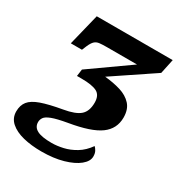

<svg xmlns="http://www.w3.org/2000/svg" viewBox="-188 -663 967 1029"><g transform="rotate(30 295.5 -148.0)"><path d="M217 240Q154 240 103.5 227.5Q53 215 23 188.5Q-7 162 -7 121Q-7 83 12.5 58.5Q32 34 78.5 17.5Q125 1 205 -13Q276 -25 305 -50.5Q334 -76 334 -129Q334 -175 304 -190.5Q274 -206 209 -206H180L186 -249L428 -420H241Q214 -420 196.5 -418Q179 -416 167.5 -405.5Q156 -395 145 -370L133 -341H64L112 -536H582L563 -446L313 -278Q367 -273 411 -259.5Q455 -246 481.5 -217Q508 -188 508 -137Q508 -68 452 -27Q396 14 264 36Q201 47 171 58.5Q141 70 132 83.5Q123 97 123 112Q123 143 151.5 158Q180 173 241 173Q274 173 311.5 164.5Q349 156 385.5 134Q422 112 450 72Q457 78 464.5 91Q472 104 472 124Q472 154 439.5 180.5Q407 207 349.5 223.5Q292 240 217 240Z"/></g></svg>

Font: Noto Serif ExtraBold
Style: Italic
Weight: 800
Italic angle: -12°
Designer: Monotype Design Team
Foundry: Monotype Imaging Inc.
Version: Version 2.013